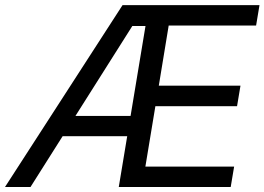

<svg xmlns="http://www.w3.org/2000/svg" viewBox="-40 -748 1058 768"><path d="M-20 0 450.2 -727.5H998L984.4 -646H634.8L595.2 -405.3H921.9L908.2 -323.2H581.5L541.5 -81.5H896.5L882.8 0H435.1L542 -644H489.3L82 0ZM181.2 -203.1 194.3 -284.2H529.3L516.1 -203.1Z"/></svg>

Font: Adwaita Sans
Style: Italic
Weight: 400
Italic angle: -9.39999°
Designer: Rasmus Andersson
Foundry: rsms
Version: Version 4.001;git-9221beed3